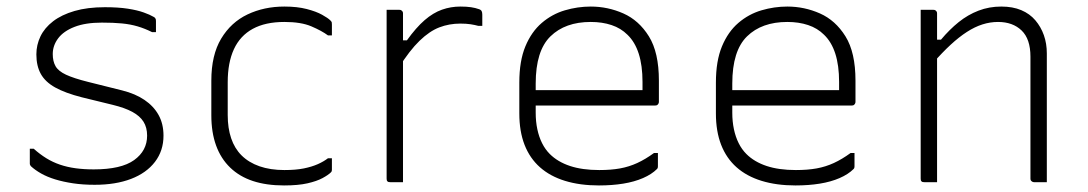

<svg xmlns="http://www.w3.org/2000/svg" viewBox="-20 -556 3320 586"><path d="M266 -39Q350 -39 389.5 -67.5Q429 -96 429 -142Q429 -167 418 -184.5Q407 -202 384 -214.5Q361 -227 324 -236L230 -259Q179 -272 148.5 -289Q118 -306 104.5 -330.5Q91 -355 91 -390Q91 -419 103.5 -445Q116 -471 142 -491Q168 -511 207.5 -522.5Q247 -534 300 -534Q341 -534 370 -529.5Q399 -525 418.5 -518Q438 -511 448 -505Q452 -503 453.5 -501Q455 -499 455.5 -497Q456 -495 456 -492Q456 -483 456 -475.5Q456 -468 456 -458H444Q422 -469 400 -475.5Q378 -482 352 -484.5Q326 -487 291 -487Q241 -487 207.5 -474Q174 -461 157.5 -439Q141 -417 141 -391Q141 -369 149.5 -354Q158 -339 181.5 -328Q205 -317 249 -306L353 -280Q393 -270 421 -251Q449 -232 464 -205Q479 -178 479 -142Q479 -96 453 -62Q427 -28 380 -10Q333 8 269 8Q233 8 203 3.5Q173 -1 148.5 -8.5Q124 -16 105.5 -26.5Q87 -37 74 -49Q73 -51 72 -52.5Q71 -54 71 -57Q71 -68 71 -80Q71 -92 71 -102H83Q102 -85 121.5 -73Q141 -61 163 -53.5Q185 -46 210.5 -42.5Q236 -39 266 -39Z M848 -536Q887 -536 916 -528.5Q945 -521 963 -511Q981 -501 988 -494Q992 -490 992.5 -488Q993 -486 993 -481Q993 -473 993 -464.5Q993 -456 993 -448H981Q962 -462 930.5 -475.5Q899 -489 848 -489Q790 -489 751.5 -468Q713 -447 694 -406Q675 -365 675 -305V-205Q675 -165 685.5 -134Q696 -103 717 -82Q739 -60 772 -48.5Q805 -37 848 -37Q883 -37 907.5 -42Q932 -47 950 -55Q968 -63 981 -73H993Q993 -64 993 -55.5Q993 -47 993 -38Q993 -36 992.5 -34Q992 -32 990 -30Q982 -22 964.5 -12.5Q947 -3 918.5 3.5Q890 10 847 10Q793 10 752 -3.5Q711 -17 682.5 -44.5Q654 -72 639.5 -112Q625 -152 625 -204V-310Q625 -388 655 -438Q685 -488 735.5 -512Q786 -536 848 -536Z M1196 -433H1222Q1250 -472 1276 -494.5Q1302 -517 1329 -526.5Q1356 -536 1385 -536Q1404 -536 1417.5 -534Q1431 -532 1442 -528Q1448 -526 1450 -522Q1452 -518 1452 -511Q1452 -507 1452 -502.5Q1452 -498 1452 -494Q1452 -490 1452 -485.5Q1452 -481 1452 -477H1440Q1429 -480 1416 -482Q1403 -484 1385 -484Q1351 -484 1321 -472.5Q1291 -461 1260.5 -431.5Q1230 -402 1196 -348ZM1210 0Q1204 0 1197.5 0Q1191 0 1184.5 0Q1178 0 1171 0Q1168 0 1166 -0.5Q1164 -1 1162.5 -2.5Q1161 -4 1160.5 -6Q1160 -8 1160 -11Q1160 -16 1160 -47Q1160 -78 1160 -125Q1160 -172 1160 -226Q1160 -280 1160 -332.5Q1160 -385 1160 -426Q1160 -462 1160 -488Q1160 -514 1160 -526Q1167 -526 1173.5 -526Q1180 -526 1186.5 -526Q1193 -526 1199 -526Q1203 -526 1205 -524.5Q1207 -523 1208.5 -521Q1210 -519 1210 -515Q1210 -509 1210 -471Q1210 -433 1210 -375Q1210 -317 1210 -249.5Q1210 -182 1210 -116.5Q1210 -51 1210 0Z M1783 -536Q1835 -536 1882.5 -515Q1930 -494 1960.5 -445Q1991 -396 1991 -310V-245Q1991 -242 1989.5 -239.5Q1988 -237 1986 -235.5Q1984 -234 1980 -234H1692Q1676 -234 1660 -234Q1644 -234 1628 -234H1609L1587 -281H1941Q1941 -287 1941 -293.5Q1941 -300 1941 -306Q1941 -356 1929.5 -392Q1918 -428 1895 -450Q1875 -470 1846.5 -479.5Q1818 -489 1783 -489Q1705 -489 1660 -445Q1615 -401 1615 -301V-212Q1615 -185 1620 -161.5Q1625 -138 1634.5 -119Q1644 -100 1658 -86Q1682 -62 1719.5 -49.5Q1757 -37 1809 -37Q1845 -37 1872.5 -42Q1900 -47 1925 -58.5Q1950 -70 1976 -89H1988Q1988 -77 1988 -66.5Q1988 -56 1988 -48Q1988 -46 1987.5 -44Q1987 -42 1985 -40Q1969 -24 1942.5 -12.5Q1916 -1 1882 4.5Q1848 10 1808 10Q1750 10 1704.5 -4Q1659 -18 1628 -45.5Q1597 -73 1581 -114Q1565 -155 1565 -210V-304Q1565 -370 1583.5 -414.5Q1602 -459 1633.5 -486Q1665 -513 1704 -524.5Q1743 -536 1783 -536Z M2383 -536Q2435 -536 2482.5 -515Q2530 -494 2560.5 -445Q2591 -396 2591 -310V-245Q2591 -242 2589.5 -239.5Q2588 -237 2586 -235.5Q2584 -234 2580 -234H2292Q2276 -234 2260 -234Q2244 -234 2228 -234H2209L2187 -281H2541Q2541 -287 2541 -293.5Q2541 -300 2541 -306Q2541 -356 2529.5 -392Q2518 -428 2495 -450Q2475 -470 2446.5 -479.5Q2418 -489 2383 -489Q2305 -489 2260 -445Q2215 -401 2215 -301V-212Q2215 -185 2220 -161.5Q2225 -138 2234.5 -119Q2244 -100 2258 -86Q2282 -62 2319.5 -49.5Q2357 -37 2409 -37Q2445 -37 2472.5 -42Q2500 -47 2525 -58.5Q2550 -70 2576 -89H2588Q2588 -77 2588 -66.5Q2588 -56 2588 -48Q2588 -46 2587.5 -44Q2587 -42 2585 -40Q2569 -24 2542.5 -12.5Q2516 -1 2482 4.5Q2448 10 2408 10Q2350 10 2304.5 -4Q2259 -18 2228 -45.5Q2197 -73 2181 -114Q2165 -155 2165 -210V-304Q2165 -370 2183.5 -414.5Q2202 -459 2233.5 -486Q2265 -513 2304 -524.5Q2343 -536 2383 -536Z M3175 0Q3165 0 3155.5 0Q3146 0 3136 0Q3133 0 3130.5 -1.5Q3128 -3 3126.5 -5Q3125 -7 3125 -11Q3125 -73 3125 -135Q3125 -197 3125 -259Q3125 -321 3125 -383Q3125 -437 3098 -463Q3071 -489 3026 -489Q3002 -489 2978.5 -481.5Q2955 -474 2931 -458.5Q2907 -443 2881.5 -419.5Q2856 -396 2827 -363V-435H2852Q2878 -466 2906 -488.5Q2934 -511 2966.5 -523.5Q2999 -536 3036 -536Q3071 -536 3097 -525Q3123 -514 3140 -494Q3157 -474 3166 -448.5Q3175 -423 3175 -393Q3175 -345 3175 -297Q3175 -249 3175 -201.5Q3175 -154 3175 -106Q3175 -79 3175 -52.5Q3175 -26 3175 0ZM2840 0Q2834 0 2827.5 0Q2821 0 2814.5 0Q2808 0 2801 0Q2798 0 2796 -0.5Q2794 -1 2792.5 -2.5Q2791 -4 2790.5 -6Q2790 -8 2790 -11Q2790 -63 2790 -115Q2790 -167 2790 -218.5Q2790 -270 2790 -322Q2790 -374 2790 -426Q2790 -462 2790 -488Q2790 -514 2790 -526Q2797 -526 2803.5 -526Q2810 -526 2816.5 -526Q2823 -526 2829 -526Q2833 -526 2835 -524.5Q2837 -523 2838.5 -521Q2840 -519 2840 -515Q2840 -430 2840 -344Q2840 -258 2840 -172Q2840 -86 2840 0Z"/></svg>

Font: Recursive Sans Linear Light
Style: Regular
Weight: 300
Version: Version 1.085